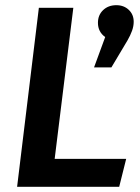

<svg xmlns="http://www.w3.org/2000/svg" viewBox="-20 -721 541 741"><path d="M46 0 130 -691H263L191 -108H467L440 0ZM386 -578Q358 -598 358 -633Q358 -663 378 -682Q398 -701 429 -701Q458 -701 477 -683Q496 -665 496 -637Q496 -620 489.5 -602Q483 -584 472 -565L410 -461H343Z"/></svg>

Font: Xgbmvzvtohvqztyvzapvmeyoton
Style: Regular
Weight: 500
Italic angle: -8°
Designer: Carrois Corporate & Edenspiekermann
Foundry: Carrois Corporate GbR & Edenspiekermann AG
Version: Version 2.001